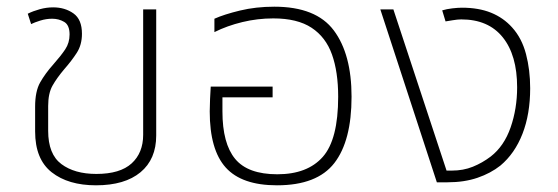

<svg xmlns="http://www.w3.org/2000/svg" viewBox="-20 -545 1669 574"><path d="M267 9Q184 9 134.5 -30Q85 -69 85 -152V-226Q85 -272 100 -298.5Q115 -325 139 -352Q162 -378 175 -397.5Q188 -417 188 -442Q188 -470 172 -479.5Q156 -489 136 -489Q118 -489 100.5 -483.5Q83 -478 73 -473L63 -504Q79 -512 99 -517.5Q119 -523 139 -523Q174 -523 199.5 -505Q225 -487 225 -444Q225 -411 209.5 -387Q194 -363 172 -338Q150 -312 137 -289Q124 -266 124 -228V-154Q124 -84 163.5 -54.5Q203 -25 268 -25Q339 -25 373.5 -56.5Q408 -88 408 -142V-517H447V-140Q447 -69 400 -30Q353 9 267 9Z M808 9Q703 9 655 -44Q607 -97 607 -212Q607 -228 608 -249.5Q609 -271 610 -286H795V-254H645V-212Q645 -116 683 -70Q721 -24 809 -24Q899 -24 945 -76Q991 -128 991 -256Q991 -330 972.5 -382Q954 -434 911.5 -462Q869 -490 797 -490Q750 -490 704.5 -479Q659 -468 621 -449V-489Q650 -502 697.5 -513.5Q745 -525 800 -525Q925 -525 978 -454Q1031 -383 1031 -256Q1031 -124 979.5 -57.5Q928 9 808 9Z M1286 0 1117 -517H1156L1315 -35H1331Q1365 -35 1393.5 -46.5Q1422 -58 1447 -77Q1487 -108 1506.5 -164Q1526 -220 1526 -284Q1526 -380 1483 -433.5Q1440 -487 1359 -487Q1348 -487 1333.5 -484.5Q1319 -482 1312 -481L1302 -514Q1315 -518 1332 -520Q1349 -522 1361 -522Q1411 -522 1448 -507Q1485 -492 1511 -463Q1540 -431 1552.5 -383.5Q1565 -336 1565 -281Q1565 -204 1542 -145Q1519 -86 1476 -50Q1447 -27 1407.5 -13.5Q1368 0 1318 0Z"/></svg>

Font: Noto Sans Thai UI ExtLt
Style: Regular
Weight: 200
Designer: Monotype Design Team
Foundry: Monotype Imaging Inc.
Version: Version 2.000;GOOG;noto-source:20170915:90ef993387c0